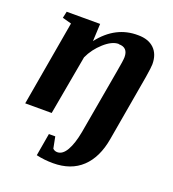

<svg xmlns="http://www.w3.org/2000/svg" viewBox="-126 -567 793 879"><g transform="rotate(20 270.0 -128.0)"><path d="M329 -401 327 -402Q295 -402 257 -368Q219 -334 199 -290L147 0H18L90 -415L46 -427L53 -459H216L212 -374Q288 -472 398 -470Q448 -470 476 -443Q504 -416 504 -367Q504 -353 496 -303L440 20Q424 114 371 164Q318 214 231 214Q188 214 149 205L168 95H199L210 151Q219 160 232 160Q258 160 277 127Q296 94 307 35L362 -278Q373 -338 373 -354Q373 -401 329 -401Z"/></g></svg>

Font: Libra Serif Modern
Style: Bold Italic
Weight: 700
Italic angle: -12°
Designer: Stefan Peev, Context Ltd
Foundry: Stefan Peev, Context Ltd
Version: Version 1.000